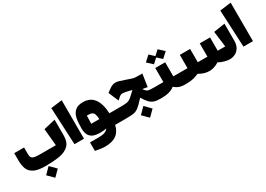

<svg xmlns="http://www.w3.org/2000/svg" viewBox="-1 -1614 3954 2856"><g transform="rotate(-30 1976.5 -186.0)"><path d="M791 -188Q791 -79.6 733.4 -24.2Q675.8 31.2 577.1 49.1Q478.5 66.9 322.3 66.9Q197.3 66.9 131.6 30.8Q65.9 -5.4 43.9 -65.2Q22 -125 22 -213.9V-332.5H191.4V-218.3Q191.4 -180.7 203.9 -161.1Q216.3 -141.6 247.8 -133.5Q279.3 -125.5 341.3 -125.5H617.7L590.3 -416.5L791 -463.4ZM368.7 88.9 468.8 189.9 368.7 290 268.6 189.9Z M835 -637.2 1027.3 -661.6 1028.3 0H865.2Z M1285.2 -479.5Q1406.2 -479.5 1471.4 -393.6Q1536.6 -307.6 1544.9 -138.7H1648.9V53.7H1532.7Q1508.3 159.7 1438 209.7Q1367.7 259.8 1245.1 259.8Q1212.4 259.8 1175.5 254.6Q1138.7 249.5 1078.1 238.8V92.8H1226.6Q1295.4 92.8 1334 77.9Q1372.6 63 1390.6 33.2Q1372.1 38.6 1339.8 41.5Q1307.6 44.4 1286.6 44.4Q1211.9 44.4 1165 24.7Q1118.2 4.9 1095.2 -39.1Q1072.3 -83 1072.3 -156.2Q1072.3 -259.3 1087.4 -327.9Q1102.5 -396.5 1149.2 -438Q1195.8 -479.5 1285.2 -479.5ZM1371.6 -138.2Q1369.1 -193.4 1358.4 -222.7Q1347.7 -252 1324.2 -264.2Q1300.8 -276.4 1257.8 -276.4Q1244.1 -276.4 1236.8 -275.9L1232.9 -138.7Z M1605 -138.7H1723.1Q1811.5 -138.7 1845.7 -144.5Q1879.9 -150.4 1910.6 -173.3Q1941.4 -196.3 2014.6 -268.1Q1896.5 -298.3 1856.4 -298.3Q1841.8 -298.3 1829.6 -292.5Q1817.4 -286.6 1804.4 -275.9Q1791.5 -265.1 1765.6 -240.7L1758.3 -233.9L1684.1 -407.2Q1725.1 -438.5 1751 -455.6Q1776.9 -472.7 1800 -481.2Q1823.2 -489.7 1847.7 -489.7Q1874.5 -489.7 1907.7 -480.5Q1940.9 -471.2 2013.2 -445.8L2042.5 -435.5Q2088.4 -419.4 2106.7 -414.3Q2125 -409.2 2143.1 -408Q2161.1 -406.7 2205.6 -406.2L2265.1 -405.8L2232.4 -190.9L2147.5 -206.1Q2171.4 -171.9 2189.2 -158.4Q2207 -145 2231 -141.8Q2254.9 -138.7 2312.5 -138.7H2354V53.7H2312.5Q2245.1 53.7 2203.9 39.3Q2162.6 24.9 2130.6 -8.8Q2098.6 -42.5 2056.2 -110.8Q1981 -25.9 1938.7 6.3Q1896.5 38.6 1853.3 46.1Q1810.1 53.7 1709.5 53.7H1605ZM2036.1 20 2136.2 121.1 2036.1 221.2 1936 121.1Z M2483.9 -438 2392.6 -521.5 2483.9 -605.5 2563 -532.7 2641.6 -605 2732.9 -521 2641.6 -437.5 2562.5 -509.8ZM2766.1 -138.7V53.7H2731Q2689 53.7 2658.7 46.1Q2628.4 38.6 2605.7 25.4Q2583 12.2 2556.6 -9.3Q2480.5 53.7 2332.5 53.7H2310.1L2310.5 -138.7H2472.2V-380.4H2642.6V-138.7Z M3315.4 8.8Q3234.9 62 3146 62Q3065.9 62 2972.7 8.8Q2931.6 28.8 2879.4 41.3Q2827.1 53.7 2766.1 53.7H2722.2V-138.7H2886.2V-367.2H3063V-138.7H3228.5V-367.2H3405.3V-138.7H3534.2L3500 -407.2L3693.4 -437.5V-139.6Q3693.4 -76.7 3667.5 -31Q3641.6 14.6 3597.4 38.3Q3553.2 62 3498.5 62Q3459 62 3406.5 47.4Q3354 32.7 3315.4 8.8Z M3737.3 -637.2 3929.7 -661.6 3930.7 0H3767.6Z"/></g></svg>

Font: SG Kara Bold
Style: Regular
Weight: 400
Designer: Damoon Khanjanzadeh
Version: Version 1.000